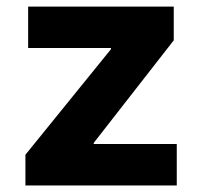

<svg xmlns="http://www.w3.org/2000/svg" viewBox="-20 -566 617 586"><path d="M57.6 0H519.5V-126.5H266.1V-129.9L510.3 -442.9V-545.9H65.9V-419.4H318.8V-416L57.6 -93.8Z"/></svg>

Font: Raveo
Style: Bold
Weight: 700
Designer: Jakub Foglar, Rasmus Andersson (Inter)
Foundry: Jakubfoglar.com
Version: Version 1.100;Glyphs 3.2.3 (3260)